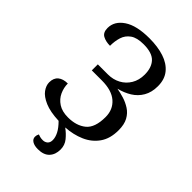

<svg xmlns="http://www.w3.org/2000/svg" viewBox="-273 -828 1149 1149"><g transform="rotate(45 301.5 -253.0)"><path d="M280 218Q250 218 232.5 207Q215 196 215 177Q215 164 222 151Q230 154 239.5 156.5Q249 159 263 159Q280 159 292.5 148.5Q305 138 305 116Q305 93 291.5 66.5Q278 40 248 10Q174 7 129 -12.5Q84 -32 64.5 -59Q45 -86 45 -113Q45 -150 67.5 -168.5Q90 -187 129 -187Q129 -152 144 -119Q159 -86 191 -65Q223 -44 273 -44Q344 -44 387.5 -79.5Q431 -115 431 -205Q431 -268 387.5 -306Q344 -344 260 -344H175V-395H260Q304 -395 339.5 -414Q375 -433 396 -468Q417 -503 417 -550Q417 -609 386.5 -641.5Q356 -674 284 -674Q228 -674 198.5 -653Q169 -632 158.5 -598.5Q148 -565 148 -525Q112 -525 87 -538.5Q62 -552 62 -590Q62 -648 118.5 -686Q175 -724 284 -724Q354 -724 407.5 -706.5Q461 -689 491.5 -652Q522 -615 522 -557Q522 -505 500.5 -468Q479 -431 442.5 -408.5Q406 -386 361 -375Q390 -370 421 -360.5Q452 -351 480 -333Q508 -315 525 -284Q542 -253 542 -204Q542 -133 509.5 -87Q477 -41 423 -17.5Q369 6 304 10Q333 31 355.5 58.5Q378 86 378 123Q378 166 353.5 192Q329 218 280 218Z"/></g></svg>

Font: NotoSerif-Regular
Style: Regular
Weight: 400
Designer: Monotype Design Team
Foundry: Monotype Imaging Inc.
Version: Version 2.007; ttfautohint (v1.8) -l 8 -r 50 -G 200 -x 14 -D